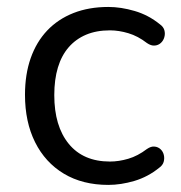

<svg xmlns="http://www.w3.org/2000/svg" viewBox="-20 -515 513 544"><path d="M286.9 8.9Q214.1 8.9 161.1 -22.8Q108.1 -54.6 79.4 -112.1Q50.8 -169.5 50.8 -246.5Q50.8 -304.4 67 -350.4Q83.2 -396.3 113.8 -428.6Q144.4 -460.8 188.2 -478.1Q232 -495.3 286.9 -495.3Q322.5 -495.3 361.5 -483.9Q400.6 -472.5 433 -446.2Q443.2 -438.9 445.8 -429.1Q448.4 -419.3 445.6 -409.6Q442.9 -399.9 435.8 -393.4Q428.7 -386.8 418.4 -385.9Q408.1 -385 396.4 -393Q370.7 -412.9 343.7 -420.9Q316.7 -429 291.5 -429Q253.2 -429 224 -416.7Q194.7 -404.3 174.6 -381.1Q154.4 -357.9 144.1 -323.9Q133.8 -289.8 133.8 -245.5Q133.8 -157.7 174.8 -107.5Q215.9 -57.3 291.5 -57.3Q316.7 -57.3 343.5 -65.2Q370.2 -73 396.4 -92.9Q408.1 -100.9 418.2 -99.7Q428.2 -98.6 435.1 -92Q442 -85.5 444.2 -75.8Q446.5 -66.1 443.7 -56.3Q440.8 -46.5 431.1 -39.7Q399.2 -13.8 360.8 -2.4Q322.5 8.9 286.9 8.9Z"/></svg>

Font: Nunito ExtraLight
Style: Regular
Weight: 200
Designer: Vernon Adams
Foundry: Vernon Adams
Version: Version 3.602